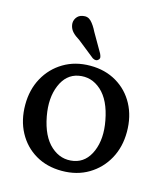

<svg xmlns="http://www.w3.org/2000/svg" viewBox="-100 -713 684 799"><g transform="rotate(15 242.0 -313.5)"><path d="M243 -444Q307 -444 356.2 -415Q405.5 -386 433 -334.8Q460.5 -283.5 460.5 -217Q460.5 -152 432.5 -101Q404.5 -50 354.8 -20.2Q305 9.5 240 9.5Q175.5 9.5 126.5 -19.5Q77.5 -48.5 50 -99.8Q22.5 -151 22.5 -217.5Q22.5 -282.5 50.5 -333.5Q78.5 -384.5 128.2 -414.2Q178 -444 243 -444ZM278.5 -43.5Q329.5 -53.5 352.8 -109Q376 -164.5 361.5 -240.5Q346 -324 302.8 -362.8Q259.5 -401.5 205 -391Q154 -381 130.8 -325.5Q107.5 -270 121.5 -194Q137 -110.5 180.5 -71.8Q224 -33 278.5 -43.5ZM221.5 -584.5 268 -504Q271.5 -497 273 -490Q274.5 -483 269 -477.5Q259.5 -467.5 244 -476.5L170.5 -535Q150 -547.5 139 -559.5Q128 -571.5 125 -588Q122 -604.5 131.2 -618.8Q140.5 -633 158 -636Q179.5 -640.5 194 -625.8Q208.5 -611 221.5 -584.5Z"/></g></svg>

Font: Fraunces 144pt SuperSoft
Style: Regular
Weight: 400
Version: Version 1.000;[b76b70a41]